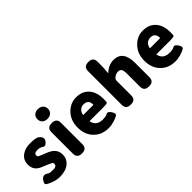

<svg xmlns="http://www.w3.org/2000/svg" viewBox="66 -1683 2550 2550"><g transform="rotate(-45 1340.5 -408.5)"><path d="M242 14Q187 14 127 -8Q67 -30 43 -49.5Q19 -69 61 -122Q103 -176 170 -126Q182 -117 247.5 -117Q313 -117 313 -162Q313 -182 299.5 -190Q286 -198 250 -213L238 -219Q200 -235 162 -250Q55 -293 55 -403Q55 -484 115.5 -533.5Q176 -583 275 -583Q383 -583 413 -560Q479 -509 440 -456Q400 -403 365.5 -427.5Q331 -452 281 -452Q221 -452 221 -411Q221 -391 234 -383Q247 -375 282 -361L329 -343Q397 -317 431 -286Q479 -241 479 -172Q479 -90 419 -40Q355 14 242 14Z M666 0Q582 0 582 -84V-485Q582 -569 666 -569H676Q760 -569 760 -485V-84Q760 0 676 0ZM670.5 -648Q626 -648 599 -673Q572 -698 572 -739.5Q572 -781 599 -806Q626 -831 670.5 -831Q715 -831 742.5 -806Q770 -781 770 -739.5Q770 -698 742.5 -673Q715 -648 670.5 -648Z M1161 14Q1034 14 955 -65Q871 -147 871 -285Q871 -418 955 -503Q1033 -583 1141 -583Q1259 -583 1325 -504Q1385 -431 1385 -309Q1385 -260 1381 -246Q1377 -232 1300 -232H1048Q1043 -232 1044 -227Q1066 -122 1185 -122Q1244 -122 1273.5 -139.5Q1303 -157 1337 -106Q1370 -55 1345.5 -37.5Q1321 -20 1266.5 -3Q1212 14 1161 14ZM1041 -354Q1040 -349 1045 -349H1229Q1234 -349 1234 -354Q1234 -447 1144 -447Q1105 -447 1077 -422Q1049 -397 1041 -354Z M1583 0Q1499 0 1499 -84V-715Q1499 -799 1583 -799H1593Q1677 -799 1677 -715V-651Q1677 -607 1673 -563L1668 -511Q1668 -506 1672 -509Q1751 -583 1842 -583Q2019 -583 2019 -352V-84Q2019 0 1935 0H1925Q1841 0 1841 -84V-330Q1841 -387 1825.5 -409Q1810 -431 1775 -431Q1747 -431 1724 -418Q1705 -407 1694 -396Q1677 -380 1677 -357V-84Q1677 0 1593 0Z M2415 14Q2288 14 2209 -65Q2125 -147 2125 -285Q2125 -418 2209 -503Q2287 -583 2395 -583Q2513 -583 2579 -504Q2639 -431 2639 -309Q2639 -260 2635 -246Q2631 -232 2554 -232H2302Q2297 -232 2298 -227Q2320 -122 2439 -122Q2498 -122 2527.5 -139.5Q2557 -157 2591 -106Q2624 -55 2599.5 -37.5Q2575 -20 2520.5 -3Q2466 14 2415 14ZM2295 -354Q2294 -349 2299 -349H2483Q2488 -349 2488 -354Q2488 -447 2398 -447Q2359 -447 2331 -422Q2303 -397 2295 -354Z"/></g></svg>

Font: Resource Han Rounded KR Heavy
Style: Regular
Weight: 900
Designer: Cyano Hao (round all glyphs); Ryoko NISHIZUKA 西塚涼子 (kana, bopomofo & ideographs); Paul D. Hunt (Latin, Greek & Cyrillic)
Foundry: Cyano Hao
Version: 0.990